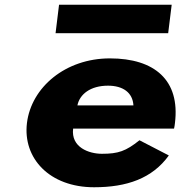

<svg xmlns="http://www.w3.org/2000/svg" viewBox="-20 -774 788 809"><path d="M228.8 -754 214.1 -634H688.6L703.4 -754ZM713.3 -232C715 -238 716.4 -249 717.2 -256C739.3 -436 631.6 -528 443.1 -528C255.5 -528 112.1 -406 93.6 -256C75.4 -107 188.8 15 376.4 15C514.3 15 621.5 -22 691.4 -119L567.7 -183C510 -137 478.4 -126 409.4 -126C355 -126 278.4 -153 288.1 -232ZM306.2 -330C315.6 -377 361.2 -413 435 -413C497.9 -413 539.1 -384 542.2 -330Z"/></svg>

Font: Hussar
Style: BdSuprExtOblOne
Weight: 700
Foundry: Cannot Into Space Fonts
Version: Version 2.00